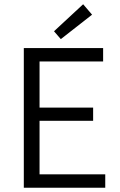

<svg xmlns="http://www.w3.org/2000/svg" viewBox="-20 -883 564 903"><path d="M92 0V-657H465V-594H166V-377H418V-315H166V-63H475V0ZM266 -699 234 -736 371 -863 413 -814Z"/></svg>

Font: Assistant
Style: Regular
Weight: 400
Designer: Hebrew By Ben Nathan, Latin by Paul Hunt
Version: Version 3.000